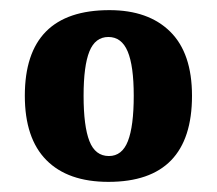

<svg xmlns="http://www.w3.org/2000/svg" viewBox="-20 -739 428 379"><path d="M29 -550Q29 -719 196 -719Q273 -719 316 -676.5Q359 -634 359 -550Q359 -380 194 -380Q114 -380 71.5 -423Q29 -466 29 -550ZM244 -550Q244 -609 232 -637.5Q220 -666 194 -666Q168 -666 156.5 -637.5Q145 -609 145 -550Q145 -490 156.5 -460.5Q168 -431 195 -431Q221 -431 232.5 -460.5Q244 -490 244 -550Z"/></svg>

Font: Noto Serif CondBlack
Style: Regular
Weight: 900
Width: 3
Designer: Monotype Design Team
Foundry: Monotype Imaging Inc.
Version: Version 1.001